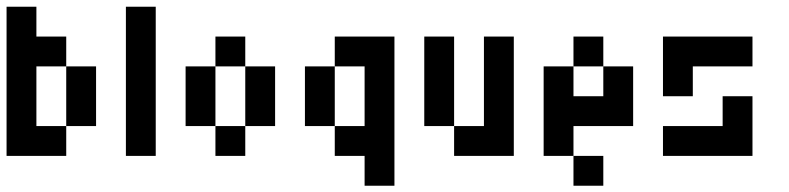

<svg xmlns="http://www.w3.org/2000/svg" viewBox="-20 -475 2404 585"><path d="M0 -454.5H90.9V-363.6H0ZM0 -363.6H90.9V-272.7H0ZM0 -272.7H90.9V-181.8H0ZM0 -181.8H90.9V-90.9H0ZM0 -90.9H90.9V0H0ZM90.9 -363.6H181.8V-272.7H90.9ZM181.8 -272.7H272.7V-181.8H181.8ZM181.8 -181.8H272.7V-90.9H181.8ZM90.9 -90.9H181.8V0H90.9Z M363.6 -454.5H454.5V-363.6H363.6ZM363.6 -363.6H454.5V-272.7H363.6ZM363.6 -272.7H454.5V-181.8H363.6ZM363.6 -181.8H454.5V-90.9H363.6ZM363.6 -90.9H454.5V0H363.6Z M545.5 -272.7H636.4V-181.8H545.5ZM545.5 -181.8H636.4V-90.9H545.5ZM636.4 -90.9H727.3V0H636.4ZM727.3 -181.8H818.2V-90.9H727.3ZM727.3 -272.7H818.2V-181.8H727.3ZM636.4 -363.6H727.3V-272.7H636.4Z M1090.9 -363.6H1181.8V-272.7H1090.9ZM1090.9 -272.7H1181.8V-181.8H1090.9ZM1090.9 -181.8H1181.8V-90.9H1090.9ZM1090.9 -90.9H1181.8V0H1090.9ZM1090.9 0H1181.8V90.9H1090.9ZM1000 -363.6H1090.9V-272.7H1000ZM909.1 -272.7H1000V-181.8H909.1ZM909.1 -181.8H1000V-90.9H909.1ZM1000 -90.9H1090.9V0H1000Z M1272.7 -363.6H1363.6V-272.7H1272.7ZM1272.7 -272.7H1363.6V-181.8H1272.7ZM1272.7 -181.8H1363.6V-90.9H1272.7ZM1363.6 -90.9H1454.5V0H1363.6ZM1454.5 -90.9H1545.5V0H1454.5ZM1454.5 -181.8H1545.5V-90.9H1454.5ZM1454.5 -272.7H1545.5V-181.8H1454.5ZM1454.5 -363.6H1545.5V-272.7H1454.5Z M1727.3 -363.6H1818.2V-272.7H1727.3ZM1818.2 -272.7H1909.1V-181.8H1818.2ZM1636.4 -272.7H1727.3V-181.8H1636.4ZM1818.2 -181.8H1909.1V-90.9H1818.2ZM1727.3 -181.8H1818.2V-90.9H1727.3ZM1636.4 -181.8H1727.3V-90.9H1636.4ZM1636.4 -90.9H1727.3V0H1636.4ZM1727.3 0H1818.2V90.9H1727.3Z M2181.8 -363.6H2272.7V-272.7H2181.8ZM2090.9 -363.6H2181.8V-272.7H2090.9ZM2000 -272.7H2090.9V-181.8H2000ZM2181.8 -181.8H2272.7V-90.9H2181.8ZM2181.8 -90.9H2272.7V0H2181.8ZM2000 -90.9H2090.9V0H2000ZM2000 -363.6H2090.9V-272.7H2000ZM2090.9 -90.9H2181.8V0H2090.9Z"/></svg>

Font: Micro 5
Style: Regular
Weight: 400
Designer: Sarah Cadigan-Fried
Version: Version 1.000; ttfautohint (v1.8.4.7-5d5b)